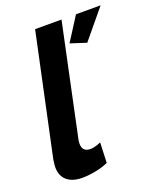

<svg xmlns="http://www.w3.org/2000/svg" viewBox="-137 -815 755 909"><g transform="rotate(-20 240.0 -361.0)"><path d="M121 8Q71 8 43.5 -15.5Q16 -39 16 -83Q16 -92 17.5 -101.5Q19 -111 20 -121L150 -730H283L164 -168Q163 -163 162.5 -158Q162 -153 162 -148Q162 -107 203 -107Q214 -107 228.5 -111Q243 -115 256 -121L252 -19Q224 -6 187 1Q150 8 121 8ZM280 -611 356 -730H480L360 -585Z"/></g></svg>

Font: Raleway Thin
Style: Bold Italic
Weight: 700
Italic angle: -12°
Version: Version 4.026